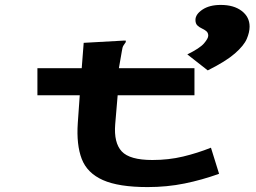

<svg xmlns="http://www.w3.org/2000/svg" viewBox="-20 -748 1040 780"><path d="M132 -471H312L320 -574L481 -583H491V-577Q486 -570 481.5 -563Q477 -556 475 -540L463 -471H770V-361H458L448 -243Q442 -168 474.5 -133Q507 -98 599 -98Q665 -98 723.5 -112Q782 -126 837 -148L870 -42Q801 -17 729.5 -2.5Q658 12 580 12Q462 12 398 -16.5Q334 -45 312 -102.5Q290 -160 296 -248L304 -361H132ZM824 -462 741 -527Q792 -552 809 -572Q826 -592 826 -603Q826 -615 818 -621.5Q810 -628 800 -632.5Q790 -637 782 -644.5Q774 -652 774 -667Q774 -690 802.5 -709Q831 -728 877 -728Q930 -728 962 -703.5Q994 -679 994 -640Q994 -617 982.5 -590Q971 -563 934.5 -531Q898 -499 824 -462Z"/></svg>

Font: Inconsolata UltraExpanded Black
Style: Regular
Weight: 900
Width: 9
Monospace: yes
Designer: Raph Levien, Cyreal, Brenton Simpson
Foundry: Raph Levien, Cyreal, Google
Version: Version 3.001; ttfautohint (v1.8.2.53-6de2)